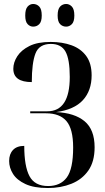

<svg xmlns="http://www.w3.org/2000/svg" viewBox="-20 -935 529 966"><path d="M221 11Q151 11 108 -9Q65 -29 45.5 -60Q26 -91 26 -125Q26 -160 45.5 -180.5Q65 -201 102 -201Q102 -98 128.5 -48.5Q155 1 222 1Q284 1 316 -42Q348 -85 348 -193Q348 -286 314.5 -325.5Q281 -365 211 -365H132V-375H218Q331 -375 331 -548Q331 -637 309.5 -675.5Q288 -714 236 -714Q177 -714 158.5 -666Q140 -618 140 -522Q47 -522 47 -589Q47 -621 67 -652Q87 -683 128 -703.5Q169 -724 235 -724Q294 -724 340.5 -707Q387 -690 414 -653Q441 -616 441 -556Q441 -479 397 -431Q353 -383 262 -371Q355 -367 405.5 -325Q456 -283 456 -194Q456 -122 424.5 -77Q393 -32 339.5 -10.5Q286 11 221 11ZM313 -801Q295 -801 282.5 -813.5Q270 -826 270 -857Q270 -889 282.5 -902Q295 -915 313 -915Q329 -915 341.5 -902Q354 -889 354 -857Q354 -826 341.5 -813.5Q329 -801 313 -801ZM147 -801Q131 -801 119 -813.5Q107 -826 107 -857Q107 -889 119 -902Q131 -915 147 -915Q165 -915 177.5 -902Q190 -889 190 -857Q190 -826 177.5 -813.5Q165 -801 147 -801Z"/></svg>

Font: Noto Serif Display ExtraCondensed SemiBold
Style: Regular
Weight: 600
Width: 2
Designer: Monotype Design Team
Foundry: Monotype Imaging Inc.
Version: Version 2.009